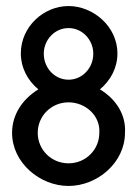

<svg xmlns="http://www.w3.org/2000/svg" viewBox="-20 -605 457 636"><path d="M20 -165C20 -66 112 11 207 11C302 11 394 -66 394 -165C398 -225 364 -277 311 -309C346 -338 369 -380 369 -428C369 -517 289 -585 207 -585C125 -585 49 -517 49 -428C49 -381 71 -339 107 -309C55 -277 20 -226 20 -165ZM105 -165C105 -221 150 -266 207 -266C264 -266 313 -221 309 -165C309 -109 264 -64 207 -64C150 -64 105 -109 105 -165ZM125 -427C125 -473 161 -512 207 -512C253 -512 289 -473 289 -427C289 -380 253 -341 207 -341C161 -341 125 -380 125 -427Z"/></svg>

Font: Charger Sport
Style: SeBdNrw
Weight: 600
Designer: Jasper
Foundry: Cannot Into Space Fonts
Version: Version 1.1